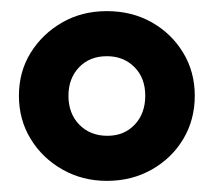

<svg xmlns="http://www.w3.org/2000/svg" viewBox="-20 -726 384 345"><path d="M172 -401Q128 -401 92 -421.5Q56 -442 35 -476.5Q14 -511 14 -554Q14 -597 35 -631Q56 -665 91.5 -685.5Q127 -706 172 -706Q217 -706 252.5 -686Q288 -666 309 -631.5Q330 -597 330 -554Q330 -511 309.5 -476.5Q289 -442 253 -421.5Q217 -401 172 -401ZM173 -482Q203 -482 222 -502Q241 -522 241 -554Q241 -586 221.5 -605.5Q202 -625 172 -625Q141 -625 122 -605Q103 -585 103 -554Q103 -522 122.5 -502Q142 -482 173 -482Z"/></svg>

Font: Outfit Thin Medium
Style: Regular
Weight: 500
Version: Version 1.100;gftools[0.9.27]